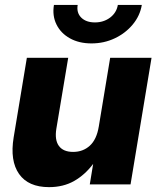

<svg xmlns="http://www.w3.org/2000/svg" viewBox="-20 -751 641 782"><path d="M179.7 11.2Q95.2 11.2 57.6 -42.5Q20 -96.2 35.6 -191.4L89.4 -515.6H257.8L209.5 -226.6Q202.1 -180.7 220 -156.5Q237.8 -132.3 277.8 -132.3Q317.9 -132.3 345.7 -157.5Q373.5 -182.6 382.3 -235.4L428.7 -515.6H597.2L511.7 0H345.7L359.4 -83.5Q326.2 -39.1 282 -13.9Q237.8 11.2 179.7 11.2ZM352.5 -574.2Q301.8 -574.2 264.6 -595Q227.5 -615.7 210 -651.4Q192.4 -687 199.7 -731H296.4Q291 -699.2 310.8 -679.4Q330.6 -659.7 366.7 -659.7Q402.3 -659.7 428.5 -679.4Q454.6 -699.2 460 -731H557.6Q550.3 -687 520.8 -651.4Q491.2 -615.7 447.5 -595Q403.8 -574.2 352.5 -574.2Z"/></svg>

Font: Inter Display ExtraBold
Style: Italic
Weight: 800
Italic angle: -9.39999°
Designer: Rasmus Andersson
Foundry: rsms
Version: Version 4.000;git-a52131595